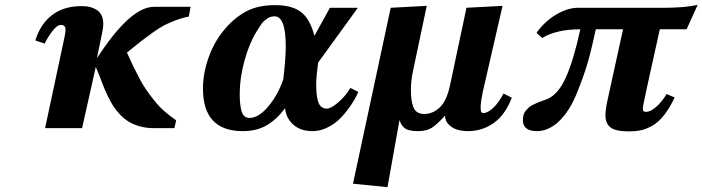

<svg xmlns="http://www.w3.org/2000/svg" viewBox="-20 -526 2883 788"><path d="M400.9 -399.9 377.9 -287.1Q514.6 -498 611.8 -498H762.2L754.9 -458Q726.6 -452.6 699.5 -442.1Q672.4 -431.6 653.3 -421.9Q634.3 -412.1 603.5 -389.9Q572.8 -367.7 556.9 -355.2Q541 -342.8 501 -310.1Q516.1 -276.4 525.1 -257.8Q534.2 -239.3 549.8 -209Q565.4 -178.7 579.6 -158.4Q593.8 -138.2 612.8 -114Q631.8 -89.8 654.3 -69.8Q676.8 -49.8 703.1 -32.2L695.8 0H611.8Q581.1 0 554.7 -7.3Q528.3 -14.6 509.3 -26.1Q490.2 -37.6 473.1 -55.4Q456.1 -73.2 444.8 -90.8Q433.6 -108.4 422.4 -131.6Q411.1 -154.8 404.3 -172.9Q397.5 -190.9 388.4 -214.1Q379.4 -237.3 373 -251L316.9 0H165L245.1 -375Q249 -394.5 249 -403.8Q249 -423.8 230 -423.8Q215.3 -423.8 197 -400.9Q178.7 -377.9 163.1 -347.2L125 -359.9Q145 -426.3 192.9 -463.6Q240.7 -501 315.9 -501Q355 -501 379.4 -483.6Q403.8 -466.3 403.8 -428.2Q403.8 -414.6 400.9 -399.9Z M1142.6 -200.2Q1152.8 -286.1 1152.8 -335Q1152.8 -459 1106.9 -459Q1090.3 -459 1076.4 -449.7Q1062.5 -440.4 1054.4 -429.4Q1046.4 -418.5 1032.7 -396Q1002.4 -347.2 983.2 -275.9Q963.9 -204.6 963.9 -143.1Q963.9 -121.1 965.1 -106.2Q966.3 -91.3 970 -75Q973.6 -58.6 982.2 -50.3Q990.7 -42 1003.9 -42Q1041.5 -42 1081.1 -89.1Q1120.6 -136.2 1142.6 -200.2ZM1320.8 -80.1Q1338.4 -80.1 1368.7 -106.2Q1398.9 -132.3 1418 -165L1450.7 -148.9Q1444.3 -133.8 1434.1 -116Q1423.8 -98.1 1406 -74.5Q1388.2 -50.8 1367.9 -32.2Q1347.7 -13.7 1319.6 -0.7Q1291.5 12.2 1262.7 12.2Q1213.4 12.2 1183.6 -14.6Q1153.8 -41.5 1149.9 -82Q1116.2 -36.1 1075 -12Q1033.7 12.2 976.6 12.2Q813 12.2 813 -162.1Q813 -226.6 837.4 -293.5Q861.8 -360.4 905.8 -410.2Q945.3 -455.6 992.4 -480.2Q1039.6 -504.9 1108.9 -504.9Q1178.7 -504.9 1215.6 -476.6Q1252.4 -448.2 1270.5 -378.9L1334 -494.1H1448.7L1285.6 -269Q1277.8 -211.4 1277.8 -181.2Q1277.8 -158.2 1279.3 -142.6Q1280.8 -127 1284.9 -111.6Q1289.1 -96.2 1298.1 -88.4Q1307.1 -80.6 1320.8 -80.1Z M1583.5 -494.1 1731.4 -502 1674.3 -231Q1666.5 -194.3 1666.5 -157.2Q1666.5 -135.3 1668.5 -119.6Q1670.4 -104 1675.5 -88.9Q1680.7 -73.7 1692.1 -65.9Q1703.6 -58.1 1720.7 -58.1Q1755.9 -58.1 1784.4 -84.7Q1813 -111.3 1826.7 -174.8L1894.5 -494.1L2042.5 -502L1961.4 -148.9Q1952.6 -106 1952.6 -85.9Q1952.6 -71.3 1955.1 -66.7Q1957.5 -62 1964.4 -62Q1981.4 -62 2004.6 -83.7Q2027.8 -105.5 2046.4 -142.1L2080.6 -125Q2053.2 -54.2 2006.1 -21Q1959 12.2 1900.4 12.2Q1878.9 12.2 1858.9 6.8Q1838.9 1.5 1822.8 -13.7Q1806.6 -28.8 1806.6 -51.8Q1774.4 -15.6 1752.4 -1.7Q1730.5 12.2 1695.3 12.2Q1674.8 12.2 1660.9 8.8Q1647 5.4 1638.9 -2Q1630.9 -9.3 1627.2 -15.6Q1623.5 -22 1619.6 -33.2L1570.3 242.2L1428.7 228Z M2631.8 -66.9Q2649.4 -66.9 2672.6 -86.9Q2695.8 -106.9 2715.8 -140.1L2749 -126Q2728 -82 2705.6 -53.5Q2683.1 -24.9 2658.4 -10.7Q2633.8 3.4 2611.6 8.3Q2589.4 13.2 2560.1 13.2Q2506.8 13.2 2485.8 -2.9Q2464.8 -19 2464.8 -53.2Q2464.8 -76.2 2475.1 -123L2537.1 -405.8H2425.3Q2403.8 -305.7 2387 -252Q2370.1 -198.2 2343.3 -133.8Q2335 -114.3 2325 -95.7Q2314.9 -77.1 2299.6 -56.9Q2284.2 -36.6 2267.6 -22Q2251 -7.3 2229 2.4Q2207 12.2 2184.1 12.2Q2126 12.2 2126 -33.2Q2126 -44.9 2128.9 -54.9Q2131.8 -64.9 2138.4 -72.5Q2145 -80.1 2150.9 -85.4Q2156.7 -90.8 2168 -96.2Q2179.2 -101.6 2185.8 -104.5Q2192.4 -107.4 2206.1 -112.3Q2219.7 -117.2 2225.1 -119.1Q2270 -137.2 2301.8 -206.8Q2333.5 -276.4 2361.8 -405.8Q2264.2 -405.8 2205.1 -370.1L2182.1 -391.1Q2213.4 -436.5 2261.2 -465.3Q2309.1 -494.1 2353 -494.1H2709Q2788.1 -494.1 2843.3 -505.9L2797.9 -405.8H2688L2639.2 -185.1Q2618.2 -90.8 2618.2 -81.1Q2618.2 -72.8 2621.3 -69.8Q2624.5 -66.9 2631.8 -66.9Z"/></svg>

Font: Linguistics Pro
Style: Bold Italic
Weight: 700
Italic angle: -12°
Designer: Stefan Peev, Context Ltd
Foundry: Stefan Peev, Context Ltd
Version: Version 001.000